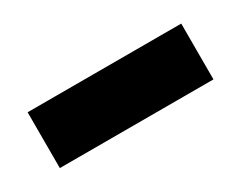

<svg xmlns="http://www.w3.org/2000/svg" viewBox="-31 -411 363 289"><g transform="rotate(-30 150.0 -266.5)"><path d="M17 -218V-315H284V-218Z"/></g></svg>

Font: Bricolage Grotesque 96pt Medium
Style: Regular
Weight: 500
Designer: Mathieu Triay
Foundry: Atelier Triay
Version: Version 1.001; ttfautohint (v1.8.4.7-5d5b);gftools[0.9.33.de